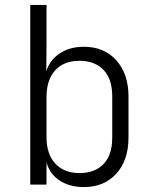

<svg xmlns="http://www.w3.org/2000/svg" viewBox="-20 -750 640 780"><path d="M321 10Q263 10 222.5 -16.5Q182 -43 169 -90V0H103V-730H169V-576L168 -460Q182 -506 222.5 -533Q263 -560 321 -560Q403 -560 452.5 -505Q502 -450 502 -358V-191Q502 -99 452.5 -44.5Q403 10 321 10ZM303 -47Q365 -47 400.5 -83.5Q436 -120 436 -191V-358Q436 -429 400.5 -466Q365 -503 303 -503Q239 -503 204 -464Q169 -425 169 -356V-193Q169 -124 204.5 -85.5Q240 -47 303 -47Z"/></svg>

Font: JetBrains Mono NL ExtraLight
Style: Regular
Weight: 200
Designer: Philipp Nurullin, Konstantin Bulenkov
Foundry: JetBrains
Version: Version 2.304; ttfautohint (v1.8.4.7-5d5b)